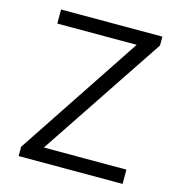

<svg xmlns="http://www.w3.org/2000/svg" viewBox="-107 -816 843 910"><g transform="rotate(15 314.0 -361.5)"><path d="M66.5 0V-45.5L470.5 -654H81V-723H578V-679.5L171.5 -70H576.5V0Z"/></g></svg>

Font: Public Sans Light
Style: Regular
Weight: 300
Designer: The Public Sans Project Authors: Dan O. Williams and USWDS (Libre Franklin designed by Pablo Impallari and Rodrigo Fuenz
Version: Version 1.007